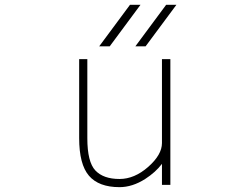

<svg xmlns="http://www.w3.org/2000/svg" viewBox="-20 -772 1040 804"><path d="M345.7 -193.4Q345.7 -93.8 379.4 -58.1Q413.1 -22.5 480.5 -22.5Q543 -22.5 600.6 -73.2Q658.2 -124 658.2 -172.9V-524.4H693.4V2H658.2V-85.9Q631.8 -50.8 587.9 -22.5Q534.2 11.7 480.5 11.7Q393.6 11.7 352.5 -36.1Q311.5 -84 311.5 -193.4V-524.4H345.7ZM439.5 -578.1H395.5L524.4 -752H568.4ZM589.8 -578.1H546.9L675.8 -752H718.8Z"/></svg>

Font: GenEi Gothic M ExtraLight
Style: Regular
Weight: 200
Designer: o_tamon (Modified); [Source Han Sans]
Ryoko NISHIZUKA  (kana & ideographs); Paul D. Hunt (Latin, Greek & Cyrillic); Wenl
Version: Version 1.1a;Original Version 1.004